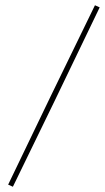

<svg xmlns="http://www.w3.org/2000/svg" viewBox="-20 -683 399 730"><path d="M29 27C129 -177 238 -403 359 -655L341 -663C229 -434 121 -211 11 19Z"/></svg>

Font: Clicker Script
Style: Regular
Weight: 400
Designer: Astigmatic (AOETI)
Foundry: Astigmatic (AOETI)
Version: Version 1.000